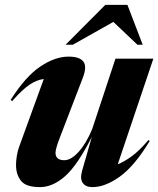

<svg xmlns="http://www.w3.org/2000/svg" viewBox="-20 -752 647 785"><path d="M315.5 -53 355.5 -192.5Q297.5 -77.5 246.8 -32.2Q196 13 143.5 13Q86 13 65.8 -12.8Q45.5 -38.5 45.5 -77.5Q45.5 -94.5 48.8 -114.8Q52 -135 58.5 -152.5L159 -429Q130 -425.5 100.8 -405.8Q71.5 -386 29.5 -338.5L23.5 -343.5Q84 -439 144.5 -479.8Q205 -520.5 260 -520.5Q305.5 -520.5 321 -500.2Q336.5 -480 318 -432.5L224.5 -189Q207 -143.5 207 -127.5Q207 -97 243 -97Q271 -97 302 -131.8Q333 -166.5 357 -224.5L452 -512H607L461.5 -80.5Q486.5 -90 517.8 -112.5Q549 -135 587 -179.5L592 -175.5Q530 -73 470 -30Q410 13 358 13Q330.5 13 318.5 -3.8Q306.5 -20.5 315.5 -53ZM248 -569 410.5 -732H501L563.5 -569H542L443.5 -662.5L277.5 -569Z"/></svg>

Font: Newsreader 72pt
Style: Bold Italic
Weight: 700
Italic angle: -17°
Designer: Hugues Gentile
Foundry: Production Type
Version: Version 1.003; ttfautohint (v1.8.3)